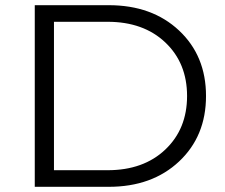

<svg xmlns="http://www.w3.org/2000/svg" viewBox="-20 -720 866 740"><path d="M114 0V-700H399Q566 -700 670 -602.5Q774 -505 774 -350Q774 -195 670 -97.5Q566 0 399 0ZM188 -64H395Q533 -64 617 -143.5Q701 -223 701 -350Q701 -477 617 -556.5Q533 -636 395 -636H188Z"/></svg>

Font: Belfius21
Style: Regular
Weight: 400
Designer: Montserrat's base design by Julieta Ulanovsky, modified by Coast SPRL for Belfius Bank NV.
Foundry: Montserrat's base design by Julieta Ulanovsky, modified by Coast SPRL for Belfius Bank NV.
Version: Version 2.000;FEAKit 1.0